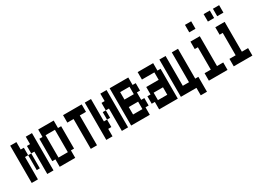

<svg xmlns="http://www.w3.org/2000/svg" viewBox="-26 -2102 4552 3344"><g transform="rotate(-30 2250.0 -430.0)"><path d="M188 -580V-430H125V20H0V-730H125V-580ZM438 -730V20H313V-430H250V-580H313V-730ZM188 -430H250V-130H188Z M563 20V-130H500V-580H563V-730H875V-580H938V-130H875V20ZM625 -130H813V-580H625Z M1188 20V-580H1063V-730H1438V-580H1313V20Z M1625 -280H1688V-130H1625V20H1500V-730H1625ZM1938 -730V20H1813V-430H1750V-580H1813V-730ZM1688 -430H1750V-280H1688Z M2000 20V-730H2375V-580H2438V-430H2375V-280H2438V-130H2375V20ZM2125 -430H2313V-580H2125ZM2125 -130H2313V-280H2125Z M2563 20V-130H2500V-280H2563V-430H2813V-580H2563V-730H2875V-580H2938V20ZM2625 -130H2813V-280H2625Z M3313 170V20H3000V-730H3125V-130H3250V-730H3375V-130H3438V170Z M3688 -880V-1030H3813V-880ZM3563 20V-130H3688V-580H3625V-730H3813V-130H3938V20Z M4063 -880V-1030H4188V-880ZM4250 -880V-1030H4375V-880ZM4063 20V-130H4188V-580H4125V-730H4313V-130H4438V20Z"/></g></svg>

Font: 2P VHS
Style: Regular
Weight: 400
Designer: CodeMan38
Foundry: CodeMan38
Version: Version 3.000